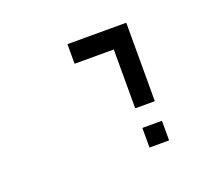

<svg xmlns="http://www.w3.org/2000/svg" viewBox="-75 -662 649 575"><g transform="rotate(-20 250.0 -374.5)"><path d="M375 -187.5V-250H312.5V-187.5ZM312.5 -500V-312.5H375Q375 -312.5 375 -562.5H187.5V-500Z"/></g></svg>

Font: UnifontExMono
Style: Regular
Weight: 500
Version: Version 15.0.06